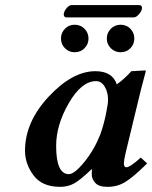

<svg xmlns="http://www.w3.org/2000/svg" viewBox="-20 -723 597 753"><path d="M373 -194.8Q386.2 -231 395 -273.4Q403.8 -315.9 403.8 -331.1Q403.8 -360.8 390.9 -382.8Q377.9 -404.8 356.9 -404.8Q299.8 -404.8 250 -318.8Q200.2 -232.9 200.2 -150.9Q200.2 -40 250 -40Q272 -40 310.5 -87.4Q349.1 -134.8 373 -194.8ZM339.8 -39.1Q339.8 -52.2 340.8 -58.1L338.9 -59.1Q293.9 -16.1 270 -3.2Q246.1 9.8 215.8 9.8Q145 9.8 111.6 -35.2Q78.1 -80.1 78.1 -131.8Q78.1 -244.6 171.1 -344.2Q264.2 -443.8 354 -443.8Q420.9 -443.8 438 -392.1Q467.8 -413.1 495.1 -443.8L549.8 -446.8Q551.8 -446.8 551.8 -443.8Q529.3 -359.9 520.5 -320.8L473.1 -125Q466.3 -96.2 465.8 -83Q465.8 -66.9 475.1 -66.9Q490.2 -66.9 532.2 -105L557.1 -82Q502 -27.8 470.9 -9Q439.9 9.8 401.9 9.8Q367.7 9.8 353.8 -5.6Q339.8 -21 339.8 -39.1ZM234.6 -533.9Q219.2 -549.8 219.2 -572Q219.2 -594.2 234.6 -610.1Q250 -626 272.9 -626Q295.9 -626 311.5 -610.1Q327.1 -594.2 327.1 -572Q327.1 -549.8 311.5 -533.9Q295.9 -518.1 272.9 -518.1Q250 -518.1 234.6 -533.9ZM414.6 -533.9Q398.9 -549.8 398.9 -572Q398.9 -594.2 414.6 -610.1Q430.2 -626 453.1 -626Q476.1 -626 491.5 -610.1Q506.8 -594.2 506.8 -572Q506.8 -549.8 491.5 -533.9Q476.1 -518.1 453.1 -518.1Q430.2 -518.1 414.6 -533.9ZM504.9 -654.8H240.2Q230.5 -654.8 230 -667Q230 -669.9 231 -671.9Q232.9 -681.6 242.4 -692.4Q252 -703.1 261.2 -703.1H524.9Q537.1 -703.1 537.1 -690.9Q537.1 -689 536.1 -687Q534.2 -677.2 523.9 -666Q513.7 -654.8 504.9 -654.8Z"/></svg>

Font: Linux Libertine O
Style: Semibold Italic
Weight: 600
Italic angle: -11.5°
Designer: Philipp H. Poll
Foundry: Philipp H. Poll
Version: Version 5.1.2